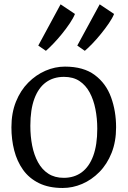

<svg xmlns="http://www.w3.org/2000/svg" viewBox="-20 -878 603 908"><path d="M34 -276Q34 -344 55.5 -397.2Q77 -450.5 113.5 -487.2Q150 -524 195 -543.5Q240 -563 287 -563Q375 -563 428.2 -523.2Q481.5 -483.5 505.2 -418Q529 -352.5 529 -276Q529 -208.5 507.8 -155Q486.5 -101.5 450 -64.5Q413.5 -27.5 368.5 -8.2Q323.5 11 276.5 11Q210.5 11 164 -12Q117.5 -35 89 -75Q60.5 -115 47.2 -166.8Q34 -218.5 34 -276ZM281.5 -37Q331 -37 366.5 -63.2Q402 -89.5 421 -141.2Q440 -193 440 -269Q440 -318 431.2 -362.2Q422.5 -406.5 404 -440.8Q385.5 -475 355.8 -494.8Q326 -514.5 282.5 -514.5Q232.5 -514.5 197 -488.5Q161.5 -462.5 142.5 -411Q123.5 -359.5 123.5 -283Q123.5 -233.5 132.2 -189.2Q141 -145 159.8 -110.5Q178.5 -76 208.8 -56.5Q239 -37 281.5 -37ZM380.5 -638 345.5 -662.5 451.5 -857.5 519.5 -812Q512 -793 495 -768Q478 -743 457.2 -717.5Q436.5 -692 416.2 -671Q396 -650 381.5 -638ZM196.5 -638 161 -662.5 266.5 -857.5 334.5 -812Q327 -793 310.2 -768Q293.5 -743 272.8 -717.5Q252 -692 231.8 -671Q211.5 -650 197.5 -638Z"/></svg>

Font: Merriweather 36pt Light
Style: Regular
Weight: 300
Designer: Eben Sorkin
Foundry: Eben Sorkin
Version: Version 2.100